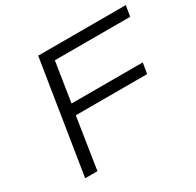

<svg xmlns="http://www.w3.org/2000/svg" viewBox="-153 -875 1064 1044"><g transform="rotate(-30 379.0 -352.5)"><path d="M96 0 208 -705H758L747 -638H274L235 -389H682L671 -322H223L173 0Z"/></g></svg>

Font: Nunito Sans 7pt Expanded Light
Style: Italic
Weight: 300
Width: 7
Italic angle: -9°
Designer: Vernon Adams
Foundry: Vernon Adams
Version: Version 3.101;gftools[0.9.27]